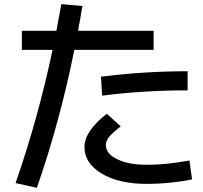

<svg xmlns="http://www.w3.org/2000/svg" viewBox="-20 -847 977 922"><path d="M880.9 -413.1Q667 -413.1 470.7 -387.7L464.8 -478.5Q670.9 -504.9 880.9 -504.9ZM493.2 -300.8 559.6 -240.2Q516.6 -206.1 502.9 -188.5Q488.3 -168.9 488.3 -151.4Q488.3 -108.4 542 -83Q595.7 -55.7 686.5 -55.7Q778.3 -55.7 889.6 -76.2L902.3 14.6Q793.9 36.1 686.5 36.1Q550.8 36.1 467.8 -13.7Q385.7 -63.5 385.7 -140.6Q385.7 -217.8 493.2 -300.8ZM85 -607.4V-699.2H251Q256.8 -733.4 265.6 -779.3Q274.4 -825.2 274.4 -827.1L376 -818.4Q372.1 -793.9 369.1 -781.2Q368.2 -775.4 367.2 -768.1Q366.2 -760.7 364.3 -751.5Q362.3 -742.2 361.3 -736.3Q356.4 -710.9 355.5 -699.2H717.8V-607.4H336.9Q267.6 -262.7 157.2 54.7L54.7 32.2Q162.1 -275.4 232.4 -607.4Z"/></svg>

Font: RobotoJAA
Style: Medium
Weight: 500
Version: Version 2.05; 2016-11-05